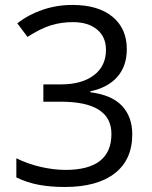

<svg xmlns="http://www.w3.org/2000/svg" viewBox="-20 -744 612 774"><path d="M491.2 -545.9Q491.2 -477.5 452.9 -434.1Q414.6 -390.6 344.2 -376V-372.1Q430.2 -361.3 471.7 -317.4Q513.2 -273.4 513.2 -202.1Q513.2 -100.1 442.4 -45.2Q371.6 9.8 241.2 9.8Q184.6 9.8 137.5 1.2Q90.3 -7.3 45.9 -28.8V-106Q92.3 -83 144.8 -71Q197.3 -59.1 244.1 -59.1Q429.2 -59.1 429.2 -204.1Q429.2 -334 225.1 -334H154.8V-403.8H226.1Q309.6 -403.8 358.4 -440.7Q407.2 -477.5 407.2 -543Q407.2 -595.2 371.3 -625Q335.4 -654.8 273.9 -654.8Q227.1 -654.8 185.5 -642.1Q144 -629.4 90.8 -595.2L49.8 -649.9Q93.8 -684.6 151.1 -704.3Q208.5 -724.1 272 -724.1Q376 -724.1 433.6 -676.5Q491.2 -628.9 491.2 -545.9Z"/></svg>

Font: f06900794
Style: Regular
Weight: 400
Foundry: Ascender Corporation
Version: Version 1.10